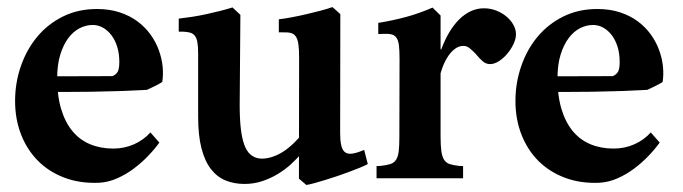

<svg xmlns="http://www.w3.org/2000/svg" viewBox="-20 -507 1943 546"><path d="M129.4 -290 299.8 -290.5Q310.1 -294.9 314.7 -303Q319.3 -311 319.3 -331.1Q319.3 -355 313.2 -374.3Q307.1 -393.6 296.6 -407.2Q286.1 -420.9 272.5 -428.5Q258.8 -436 243.7 -436Q224.6 -436 206.5 -426.8Q188.5 -417.5 174.3 -398.7Q160.2 -379.9 151.4 -351.6Q142.6 -323.2 142.6 -285.2Q142.6 -233.9 154.1 -196.3Q165.5 -158.7 186.3 -133.8Q207 -108.9 236.6 -96.7Q266.1 -84.5 302.2 -84.5Q334 -84.5 361.6 -96.9Q389.2 -109.4 407.7 -130.4L433.1 -101.6Q419.9 -83 401.1 -63.5Q382.3 -43.9 360.1 -27.3Q337.9 -10.7 313 0.2Q288.1 11.2 262.2 12.7Q208 15.1 163.8 -1.5Q119.6 -18.1 88.4 -49.3Q57.1 -80.6 40 -124.3Q22.9 -168 22.9 -219.7Q22.9 -271.5 39.3 -318.8Q55.7 -366.2 85.7 -402.3Q115.7 -438.5 158.9 -460Q202.1 -481.4 255.4 -481.4Q291.5 -481.4 320.3 -471.9Q349.1 -462.4 370.8 -446.3Q392.6 -430.2 407.7 -409.2Q422.9 -388.2 431.4 -365Q439.9 -341.8 442.4 -318.4Q444.8 -294.9 441.4 -273.9Q438 -271.5 432.1 -268.3Q426.3 -265.1 419.9 -262Q413.6 -258.8 407.7 -256.1Q401.9 -253.4 397.9 -251.5Q361.3 -249.5 319.8 -248Q278.3 -246.6 240.2 -246.1Q202.1 -245.6 171.9 -245.6Q141.6 -245.6 127.4 -245.6Z M772.9 -452.1Q790 -454.1 810.5 -458Q831.1 -461.9 852.1 -466.8Q873 -471.7 892.3 -476.8Q911.6 -481.9 925.3 -486.8Q926.3 -486.3 929.7 -483.2Q933.1 -480 937 -476.6Q940.9 -473.1 944.1 -470.2Q947.3 -467.3 947.8 -466.8L947.3 -128.9Q947.3 -107.9 950.2 -94.7Q953.1 -81.5 959.7 -75.4Q966.3 -69.3 977.5 -69.8Q988.8 -70.3 1005.4 -76.7L1015.6 -80.6L1025.9 -40.5Q1018.1 -36.1 1004.4 -30.5Q990.7 -24.9 974.4 -18.8Q958 -12.7 940.2 -6.6Q922.4 -0.5 905.5 4.6Q888.7 9.8 874.5 13.7Q860.4 17.6 851.1 19L830.1 1L830.6 -343.8Q830.6 -366.7 828.6 -380.9Q826.7 -395 821.5 -402.8Q816.4 -410.6 807.6 -413.1Q798.8 -415.5 784.7 -415H772.9ZM488.3 -454.1Q506.3 -456.1 526.6 -459.2Q546.9 -462.4 567.1 -466.8Q587.4 -471.2 606.7 -476.1Q626 -481 641.1 -485.8L663.6 -464.8L661.6 -208Q661.6 -168.9 664.8 -141.4Q668 -113.8 674.6 -95.7Q681.2 -77.6 691.4 -68.4Q701.7 -59.1 715.8 -56.6Q740.7 -53.2 770.8 -67.6Q800.8 -82 832.5 -117.7L834 -66.9Q823.2 -54.7 807.4 -40Q791.5 -25.4 771.2 -12.9Q751 -0.5 726.8 7.8Q702.6 16.1 675.3 16.1Q646 16.1 621.8 6.3Q597.7 -3.4 580.1 -25.9Q562.5 -48.3 553 -85Q543.5 -121.6 543.5 -174.8V-353Q543.5 -373.5 541.5 -385.7Q539.6 -397.9 534.4 -404.8Q529.3 -411.6 521 -414.1Q512.7 -416.5 500 -417H488.3Z M1232.9 -119.1Q1232.9 -92.8 1235.1 -77.1Q1237.3 -61.5 1242.9 -52.7Q1248.5 -43.9 1258.5 -40.5Q1268.6 -37.1 1285.2 -35.2L1296.9 -34.7V0H1050.8V-34.7L1062 -35.2Q1079.6 -37.1 1090.1 -40.5Q1100.6 -43.9 1106.2 -52.5Q1111.8 -61 1113.8 -76.4Q1115.7 -91.8 1115.7 -118.2L1116.2 -338.9Q1116.2 -363.3 1114.5 -377.7Q1112.8 -392.1 1107.4 -399.7Q1102.1 -407.2 1092.5 -409.4Q1083 -411.6 1066.9 -410.6L1055.7 -410.2V-441.9Q1097.2 -448.7 1134.5 -458.7Q1171.9 -468.8 1210 -485.4L1232.9 -462.9ZM1234.9 -366.7Q1244.6 -393.1 1257.3 -414.6Q1270 -436 1285.4 -451.4Q1300.8 -466.8 1318.6 -475.1Q1336.4 -483.4 1356 -483.4Q1374.5 -483.4 1390.9 -477.1Q1407.2 -470.7 1419.9 -460.2Q1432.6 -449.7 1439.9 -436.5Q1447.3 -423.3 1447.3 -409.7Q1447.3 -396.5 1440.2 -381.6Q1433.1 -366.7 1422.4 -354Q1411.6 -341.3 1398.7 -333Q1385.7 -324.7 1373.5 -324.7Q1362.3 -324.7 1353 -332.5Q1343.8 -340.3 1332.5 -354Q1324.2 -362.8 1315.9 -369.6Q1307.6 -376.5 1297.9 -376.5Q1284.7 -376.5 1273.2 -367.7Q1261.7 -358.9 1252.7 -344.7Q1243.7 -330.6 1237.1 -312Q1230.5 -293.5 1227.1 -274.4L1220.2 -366.2Z M1552.2 -290 1722.7 -290.5Q1732.9 -294.9 1737.5 -303Q1742.2 -311 1742.2 -331.1Q1742.2 -355 1736.1 -374.3Q1730 -393.6 1719.5 -407.2Q1709 -420.9 1695.3 -428.5Q1681.6 -436 1666.5 -436Q1647.5 -436 1629.4 -426.8Q1611.3 -417.5 1597.2 -398.7Q1583 -379.9 1574.2 -351.6Q1565.4 -323.2 1565.4 -285.2Q1565.4 -233.9 1576.9 -196.3Q1588.4 -158.7 1609.1 -133.8Q1629.9 -108.9 1659.4 -96.7Q1689 -84.5 1725.1 -84.5Q1756.8 -84.5 1784.4 -96.9Q1812 -109.4 1830.6 -130.4L1856 -101.6Q1842.8 -83 1824 -63.5Q1805.2 -43.9 1783 -27.3Q1760.7 -10.7 1735.8 0.2Q1710.9 11.2 1685.1 12.7Q1630.9 15.1 1586.7 -1.5Q1542.5 -18.1 1511.2 -49.3Q1480 -80.6 1462.9 -124.3Q1445.8 -168 1445.8 -219.7Q1445.8 -271.5 1462.2 -318.8Q1478.5 -366.2 1508.5 -402.3Q1538.6 -438.5 1581.8 -460Q1625 -481.4 1678.2 -481.4Q1714.4 -481.4 1743.2 -471.9Q1772 -462.4 1793.7 -446.3Q1815.4 -430.2 1830.6 -409.2Q1845.7 -388.2 1854.2 -365Q1862.8 -341.8 1865.2 -318.4Q1867.7 -294.9 1864.3 -273.9Q1860.8 -271.5 1855 -268.3Q1849.1 -265.1 1842.8 -262Q1836.4 -258.8 1830.6 -256.1Q1824.7 -253.4 1820.8 -251.5Q1784.2 -249.5 1742.7 -248Q1701.2 -246.6 1663.1 -246.1Q1625 -245.6 1594.7 -245.6Q1564.5 -245.6 1550.3 -245.6Z"/></svg>

Font: Varendra
Style: Regular
Weight: 700
Designer: Jacob Thomas
Foundry: Bangla Type Foundry
Version: Version 1.008